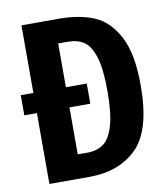

<svg xmlns="http://www.w3.org/2000/svg" viewBox="-79 -759 720 825"><g transform="rotate(-10 281.0 -346.0)"><path d="M530 -349Q530 -154 452.5 -77Q375 0 246 0H70V-309H15V-397H70V-692H234Q322 -692 386 -665.5Q450 -639 490 -563.5Q530 -488 530 -349ZM385 -349Q385 -447 368.5 -499Q352 -551 324 -569.5Q296 -588 253 -588H212V-397H303V-309H212V-104H254Q296 -104 324.5 -124.5Q353 -145 369 -199Q385 -253 385 -349Z"/></g></svg>

Font: Fira Sans Compressed SemiBold
Style: Regular
Weight: 600
Width: 1
Designer: bBox Type GmbH & Carrois Corporate GbR & Edenspiekermann AG
Foundry: bBox Type GmbH & Carrois Corporate GbR & Edenspiekermann AG
Version: Version 4.301